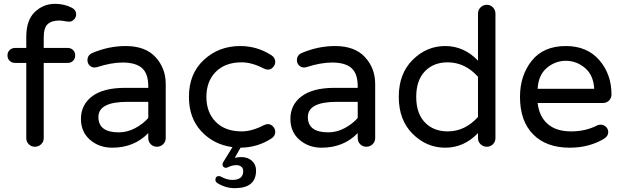

<svg xmlns="http://www.w3.org/2000/svg" viewBox="-20 -760 3252 1001"><path d="M290 -653Q249 -653 228.5 -634Q208 -615 208 -565V-510H333Q350 -510 361 -499Q372 -488 372 -471Q372 -454 361 -443Q350 -432 333 -432H208V-40Q208 -21 194.5 -8Q181 5 162 5Q143 5 130 -8Q117 -21 117 -40V-432H58Q42 -432 30.5 -443Q19 -454 19 -471Q19 -488 30.5 -499Q42 -510 58 -510H117V-568Q117 -655 161.5 -697.5Q206 -740 267 -740Q314 -740 354 -720Q377 -708 377 -685Q377 -670 366 -658.5Q355 -647 340 -647Q332 -647 316 -650Q300 -653 290 -653Z M599 -70Q643 -70 684 -91.5Q725 -113 753 -145V-229H644Q493 -229 493 -150Q493 -70 599 -70ZM635 -520Q738 -520 791 -462Q844 -404 844 -323V-40Q844 -21 830.5 -8Q817 5 798 5Q779 5 766 -8Q753 -21 753 -40V-66Q679 10 565 10Q497 10 449.5 -31Q402 -72 402 -140Q402 -214 460.5 -258Q519 -302 632 -302H753V-310Q753 -376 720.5 -405Q688 -434 619 -434Q560 -434 486 -410Q478 -408 473 -408Q458 -408 447 -419Q436 -430 436 -446Q436 -473 462 -484Q547 -520 635 -520Z M1238 59Q1272 59 1293.5 78.5Q1315 98 1315 129Q1315 221 1204 221Q1156 221 1114 195Q1103 188 1103 178Q1103 158 1122 158Q1126 158 1132 161Q1163 178 1191 178Q1248 178 1248 132Q1248 117 1238 109Q1228 101 1212 101Q1190 101 1168 112Q1162 115 1158 115Q1151 115 1145.5 110.5Q1140 106 1140 99Q1140 91 1144 85L1192 7Q1094 -6 1029.5 -75.5Q965 -145 965 -255Q965 -376 1043 -448Q1121 -520 1232 -520Q1321 -520 1395 -472Q1415 -459 1415 -437Q1415 -422 1403.5 -409.5Q1392 -397 1377 -397Q1366 -397 1355 -403Q1293 -435 1240 -435Q1154 -435 1105 -385.5Q1056 -336 1056 -255Q1056 -174 1105 -124.5Q1154 -75 1240 -75Q1293 -75 1355 -107Q1366 -113 1377 -113Q1392 -113 1403.5 -100.5Q1415 -88 1415 -73Q1415 -51 1395 -38Q1323 9 1234 10L1204 63Q1220 59 1238 59Z M1691 -70Q1735 -70 1776 -91.5Q1817 -113 1845 -145V-229H1736Q1585 -229 1585 -150Q1585 -70 1691 -70ZM1727 -520Q1830 -520 1883 -462Q1936 -404 1936 -323V-40Q1936 -21 1922.5 -8Q1909 5 1890 5Q1871 5 1858 -8Q1845 -21 1845 -40V-66Q1771 10 1657 10Q1589 10 1541.5 -31Q1494 -72 1494 -140Q1494 -214 1552.5 -258Q1611 -302 1724 -302H1845V-310Q1845 -376 1812.5 -405Q1780 -434 1711 -434Q1652 -434 1578 -410Q1570 -408 1565 -408Q1550 -408 1539 -419Q1528 -430 1528 -446Q1528 -473 1554 -484Q1639 -520 1727 -520Z M2314 -75Q2404 -75 2472 -150V-360Q2404 -435 2314 -435Q2240 -435 2195 -388Q2150 -341 2150 -255Q2150 -169 2195 -122Q2240 -75 2314 -75ZM2301 -520Q2399 -520 2472 -444V-689Q2472 -708 2485.5 -721.5Q2499 -735 2518 -735Q2537 -735 2550 -721.5Q2563 -708 2563 -689V-40Q2563 -21 2550 -8Q2537 5 2518 5Q2499 5 2485.5 -8Q2472 -21 2472 -40V-66Q2399 10 2301 10Q2204 10 2131.5 -62Q2059 -134 2059 -255Q2059 -376 2131.5 -448Q2204 -520 2301 -520Z M2783 -297H3078Q3074 -369 3029.5 -406Q2985 -443 2930 -443Q2875 -443 2831 -406Q2787 -369 2783 -297ZM3111 -110Q3127 -110 3139 -99Q3151 -88 3151 -71Q3151 -49 3125 -34Q3048 10 2950 10Q2828 10 2759.5 -59.5Q2691 -129 2691 -255Q2691 -366 2752 -443Q2813 -520 2930 -520Q3041 -520 3104.5 -446.5Q3168 -373 3168 -268Q3168 -249 3155.5 -236Q3143 -223 3122 -223H2783Q2791 -153 2835 -114Q2879 -75 2958 -75Q3033 -75 3093 -106Q3101 -110 3111 -110Z"/></svg>

Font: VarelaRound
Style: Regular
Weight: 400
Designer: Joe Prince, Avraham Cornfeld
Foundry: Joe Prince, Avraham Cornfeld
Version: Version 2.000;PS 002.000;hotconv 1.0.88;makeotf.lib2.5.64775